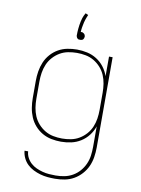

<svg xmlns="http://www.w3.org/2000/svg" viewBox="-102 -809 805 1100"><g transform="rotate(10 300.0 -259.0)"><path d="M296 223Q274 223 252.5 221Q231 219 210 213Q189 207 169 197Q149 187 133.5 172Q118 157 108.5 137Q99 117 97 95H118Q119 114 128 131.5Q137 149 151.5 162Q166 175 183.5 183Q201 191 220 196Q239 201 258 202.5Q277 204 296 204Q322 204 347.5 199Q373 194 395.5 181Q418 168 435 148.5Q452 129 462.5 105.5Q473 82 476.5 56.5Q480 31 480 5V-114Q470 -85 451.5 -61Q433 -37 407.5 -21Q382 -5 352.5 1.5Q323 8 293 8Q265 8 237 2.5Q209 -3 184.5 -17Q160 -31 141 -52.5Q122 -74 111 -100Q100 -126 95.5 -154Q91 -182 91 -210V-310Q91 -338 95.5 -366Q100 -394 111 -420Q122 -446 141 -467.5Q160 -489 184.5 -503Q209 -517 237 -522.5Q265 -528 293 -528Q323 -528 352.5 -521.5Q382 -515 407.5 -499Q433 -483 451.5 -459Q470 -435 480 -406V-520H501V5Q501 33 496.5 61.5Q492 90 480.5 115.5Q469 141 449.5 162.5Q430 184 405.5 198Q381 212 353 217.5Q325 223 296 223ZM296 -11Q322 -11 347.5 -16Q373 -21 395 -34Q417 -47 434.5 -66.5Q452 -86 462 -109.5Q472 -133 476 -158.5Q480 -184 480 -210V-310Q480 -336 476 -361.5Q472 -387 462 -410.5Q452 -434 434.5 -453.5Q417 -473 395 -486Q373 -499 347.5 -504Q322 -509 296 -509Q270 -509 244.5 -504Q219 -499 197 -486Q175 -473 157.5 -453.5Q140 -434 130 -410.5Q120 -387 116 -361.5Q112 -336 112 -310V-210Q112 -184 116 -158.5Q120 -133 130 -109.5Q140 -86 157.5 -66.5Q175 -47 197 -34Q219 -21 244.5 -16Q270 -11 296 -11ZM300 -586Q295 -586 291.5 -586.5Q288 -587 284.5 -590.5Q281 -594 279 -598.5Q277 -603 277 -606V-608Q277 -618 277.5 -628Q278 -638 279 -648Q280 -658 281.5 -668.5Q283 -679 285.5 -690.5Q288 -702 291 -711Q294 -720 297 -726L305 -741L321 -734Q318 -727 315 -719.5Q312 -712 309.5 -704.5Q307 -697 305 -689Q303 -681 301.5 -672Q300 -663 298.5 -656Q297 -649 297 -644L296 -631H300Q305 -631 308.5 -629.5Q312 -628 315.5 -625Q319 -622 321 -617.5Q323 -613 323 -610V-608Q323 -604 321.5 -599.5Q320 -595 317.5 -592Q315 -589 310.5 -587.5Q306 -586 303 -586Z"/></g></svg>

Font: Iosevka Aile Thin
Style: Regular
Weight: 100
Designer: Belleve Invis
Foundry: Belleve Invis
Version: Version 31.1.0; ttfautohint (v1.8.4)